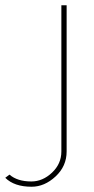

<svg xmlns="http://www.w3.org/2000/svg" viewBox="-149 -539 357 729"><path d="M-129 136 -113 124Q-83 150 -30 150Q13 150 48.5 116.5Q84 83 84 36V-519H104V36Q104 92 62 131Q20 170 -29 170Q-95 170 -129 136Z"/></svg>

Font: Raleway-v4020 Thin
Style: Regular
Weight: 250
Designer: Matt McInerney, Pablo Impallari, Rodrigo Fuenzalida
Foundry: Matt McInerney, Pablo Impallari, Rodrigo Fuenzalida
Version: Version 4.020;PS 004.020;hotconv 1.0.88;makeotf.lib2.5.64775